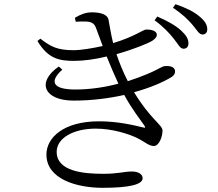

<svg xmlns="http://www.w3.org/2000/svg" viewBox="-20 -846 1040 918"><path d="M810 -662C831 -636 841 -613 857 -613C872 -613 881 -622 881 -639C881 -659 871 -677 846 -700C821 -723 783 -745 732 -767L719 -749C762 -718 790 -687 810 -662ZM899 -729C921 -704 931 -681 948 -681C962 -681 971 -690 971 -706C971 -727 960 -746 933 -768C909 -789 871 -808 819 -826L807 -809C853 -778 877 -754 899 -729ZM663 -237C616 -248 544 -266 453 -266C284 -266 202 -188 202 -107C202 10 346 52 471 52C600 52 662 36 662 6C662 -13 641 -26 611 -26C572 -26 548 -15 473 -15C378 -15 251 -27 251 -120C251 -186 331 -231 438 -231C520 -231 599 -204 636 -186C676 -166 691 -148 716 -148C740 -148 757 -191 757 -222C757 -249 699 -276 621 -405C697 -426 757 -452 794 -474C813 -484 817 -495 817 -505C817 -525 795 -532 770 -530C754 -530 743 -516 679 -490C653 -479 623 -468 591 -458C567 -505 550 -548 537 -587C618 -610 687 -638 708 -651C723 -661 730 -670 730 -680C729 -699 703 -705 680 -705C664 -705 625 -671 521 -640C511 -679 505 -719 499 -751C494 -779 456 -787 420 -787C390 -787 367 -778 338 -761L342 -742C359 -743 376 -744 393 -743C424 -741 433 -730 441 -707L471 -626C421 -615 367 -606 331 -606C252 -606 222 -624 173 -661L159 -650C211 -563 266 -555 335 -555C383 -555 438 -563 490 -576C509 -529 528 -485 546 -446C483 -429 411 -418 340 -418C229 -418 216 -458 278 -513L261 -528C152 -452 192 -365 332 -365C420 -365 502 -376 574 -392C612 -322 653 -271 670 -246C676 -236 676 -233 663 -237Z"/></svg>

Font: Harano Aji Mincho
Style: Regular
Weight: 400
Foundry: Masamichi Hosoda
Version: HaranoAjiMincho-Regular version 20230610;ttx 4.39.4